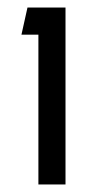

<svg xmlns="http://www.w3.org/2000/svg" viewBox="-20 -490 260 510"><path d="M154 0H82V-398H37L53 -470H154Z"/></svg>

Font: Kreadon
Style: Regular
Weight: 400
Designer: kohakuno
Foundry: StudioGnu
Version: Version 1.000;Glyphs 3.1.2 (3151)